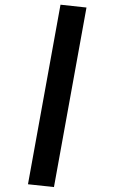

<svg xmlns="http://www.w3.org/2000/svg" viewBox="-20 -713 478 801"><path d="M96.7 55.7 232.4 -693.4 340.8 -681.6 205.1 67.4Z"/></svg>

Font: Sudo Var
Style: Regular
Weight: 400
Monospace: yes
Designer: Jens Kutilek
Foundry: Jens Kutilek
Version: Version 0.065;FEAKit 1.0